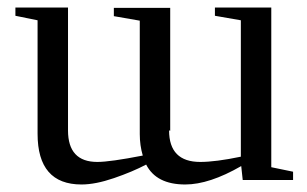

<svg xmlns="http://www.w3.org/2000/svg" viewBox="-20 -480 817 511"><path d="M433 -132 430 -133Q430 -49 513 -49Q554 -49 621 -63V-426L552 -438V-460H702V-35L760 -23V-1H626L622 -38Q537 11 473 11Q396 11 369 -42Q333 -23 283.5 -6Q234 11 197 11Q80 11 80 -124V-426L21 -438V-460H161V-133Q161 -49 239 -49Q273 -49 360 -66Q352 -93 352 -123V-425L283 -437V-459H433Z"/></svg>

Font: Libra Serif Modern
Style: Regular
Weight: 400
Designer: Stefan Peev, Context Ltd
Foundry: Stefan Peev, Context Ltd
Version: Version 1.000